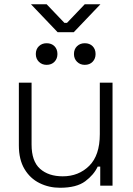

<svg xmlns="http://www.w3.org/2000/svg" viewBox="-20 -876 627 906"><path d="M69 -190V-486H129V-194Q129 -115 169 -79.5Q209 -44 276 -44Q351 -44 401 -93.5Q451 -143 451 -243V-486H511V0H453V-90H441Q423 -51 382 -20.5Q341 10 263 10Q211 10 166.5 -12Q122 -34 95.5 -78.5Q69 -123 69 -190ZM329 -621Q329 -644 343.5 -658Q358 -672 380 -672Q403 -672 417 -658Q431 -644 431 -621Q431 -599 417 -584.5Q403 -570 380 -570Q358 -570 343.5 -584.5Q329 -599 329 -621ZM149 -621Q149 -644 163.5 -658Q178 -672 200 -672Q223 -672 237 -658Q251 -644 251 -621Q251 -599 237 -584.5Q223 -570 200 -570Q178 -570 163.5 -584.5Q149 -599 149 -621ZM252 -724 126 -856H200L284 -768H296L380 -856H454L328 -724Z"/></svg>

Font: Space Grotesk Frontify Light
Style: Regular
Weight: 300
Designer: Florian Karsten
Version: Version 2.000